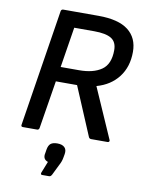

<svg xmlns="http://www.w3.org/2000/svg" viewBox="-96 -723 787 1025"><g transform="rotate(10 297.5 -210.5)"><path d="M59 0Q48 0 50 -11L150 -644Q152 -655 163 -655H354Q462 -655 515 -614Q568 -573 568 -497Q568 -416 525.5 -360.5Q483 -305 408 -284V-283L527 -12Q529 -8 526.5 -4Q524 0 518 0H429Q420 0 416 -8L305 -271H190L148 -11Q146 0 136 0ZM202 -351H302Q379 -351 423.5 -382Q468 -413 468 -489Q468 -533 438.5 -551.5Q409 -570 345 -570H237ZM205 234Q195 234 198 223L223 160Q208 155 202.5 144Q197 133 201 116L204 97Q208 73 220 63.5Q232 54 256 54Q282 54 295 66.5Q308 79 304 103L301 120Q299 133 295 144Q291 155 284 168L257 223Q251 234 243 234Z"/></g></svg>

Font: Sofia Sans SemiBold
Style: Italic
Weight: 600
Italic angle: -9°
Designer: Botio Nikoltchev, Ani Petrova
Foundry: lettersoup
Version: Version 4.100-B